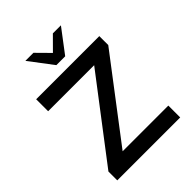

<svg xmlns="http://www.w3.org/2000/svg" viewBox="-252 -1033 1162 1162"><g transform="rotate(-45 329.0 -452.5)"><path d="M245.6 -904.8 328.6 -820.8 412.1 -904.8H481L366.7 -753.9H291L176.8 -904.8ZM58.6 -75.7 452.6 -591.8H58.6V-694.3H599.1V-617.7L206.1 -101.6H597.2V0H58.6Z"/></g></svg>

Font: Anta
Style: Regular
Weight: 400
Designer: Sergej Lebedev
Foundry: Sergej Lebedev
Version: Version 1.000; ttfautohint (v1.8.4.7-5d5b)